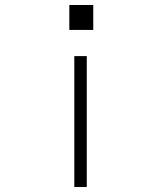

<svg xmlns="http://www.w3.org/2000/svg" viewBox="-20 -570 640 770"><path d="M258 -450V-550H354V-450ZM278 -345H328V180H278Z"/></svg>

Font: Tiny Thin
Style: Regular
Weight: 100
Monospace: yes
Designer: Philipp Nurullin, Konstantin Bulenkov
Foundry: JetBrains
Version: Version 2.251; ttfautohint (v1.8.4.7-5d5b)